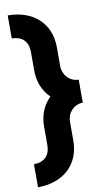

<svg xmlns="http://www.w3.org/2000/svg" viewBox="-105 -856 588 1067"><g transform="rotate(-10 189.5 -322.0)"><path d="M111.3 -59.1C111.3 -1 77.6 32.7 19.5 32.7V162.6C158.7 162.6 257.8 80.1 257.8 -59.1V-165C257.8 -215.3 295.9 -257.3 346.2 -257.3V-387.2C295.9 -387.2 257.8 -429.2 257.8 -479.5V-585.4C257.8 -724.6 158.7 -807.1 19.5 -807.1V-677.2C77.6 -677.2 111.3 -643.6 111.3 -585.4V-479.5C111.3 -415 135.3 -360.8 174.8 -322.3C135.3 -283.7 111.3 -229.5 111.3 -165Z"/></g></svg>

Font: Giphurs ExtraBold
Style: Regular
Weight: 800
Version: Version 1.000